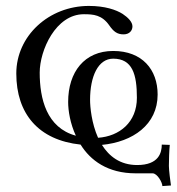

<svg xmlns="http://www.w3.org/2000/svg" viewBox="-20 -469 597 648"><path d="M443 88C385 88 348 58 324 20C428 10 512 -48 512 -150C512 -234 460 -297 362 -297C265 -297 210 -226 210 -125C210 -95 217 -52 236 -11C137 -38 114 -136 114 -224C114 -299 168 -421 263 -421C295 -421 324 -419 349 -383C363 -363 375 -353 397 -353C417 -353 427 -366 427 -380C427 -395 412 -410 394 -422C372 -436 334 -449 280 -449C145 -449 35 -348 35 -221C35 -85 110 4 252 19C285 72 343 116 438 116H495C511 116 528 147 528 159L557 157C555 144 550 105 550 91C550 73 551 39 553 20L526 19C526 46 516 88 443 88ZM311 -4C289 -53 284 -108 284 -132C284 -211 311 -271 362 -271C427 -271 442 -218 442 -139C442 -56 383 -9 311 -4Z"/></svg>

Font: Libertinus Serif Display
Style: Regular
Weight: 400
Designer: Philipp H. Poll, Khaled Hosny
Foundry: Caleb Maclennan
Version: Version 7.050;RELEASE